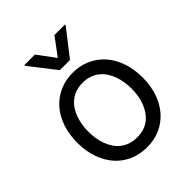

<svg xmlns="http://www.w3.org/2000/svg" viewBox="-215 -890 1027 1027"><g transform="rotate(-45 298.5 -376.0)"><path d="M51.1 -269.9Q51.1 -333.5 69.1 -385.5Q87 -437.5 119.7 -474.6Q152.3 -511.7 197.8 -532.1Q243.3 -552.6 298.3 -552.6Q353.3 -552.6 398.8 -532.1Q444.2 -511.7 476.9 -474.6Q509.6 -437.5 527.5 -385.5Q545.5 -333.5 545.5 -269.9Q545.5 -207 527.5 -155.2Q509.6 -103.3 476.9 -66.2Q444.2 -29.1 398.8 -8.9Q353.3 11.4 298.3 11.4Q243.3 11.4 197.8 -8.9Q152.3 -29.1 119.7 -66.2Q87 -103.3 69.1 -155.2Q51.1 -207 51.1 -269.9ZM298.3 -63.9Q354.4 -63.9 390.6 -92.7Q408.7 -107.2 422.1 -126.4Q435.4 -145.6 444.2 -168.3Q453.1 -191.1 457.4 -216.8Q461.6 -242.5 461.6 -269.9Q461.6 -295.5 457.7 -320.7Q453.8 -345.9 445.5 -368.8Q437.1 -391.7 424.2 -411.6Q411.2 -431.5 393.1 -446Q375 -460.6 351.4 -468.9Q327.8 -477.3 298.3 -477.3Q269.2 -477.3 245.9 -469.1Q222.7 -460.9 204.4 -446.7Q186.1 -432.5 172.9 -412.8Q159.8 -393.1 151.5 -370.2Q143.1 -347.3 139 -321.7Q134.9 -296.2 134.9 -269.9Q134.9 -244.7 138.8 -219.5Q142.8 -194.2 151.1 -171.3Q159.4 -148.4 172.4 -128.7Q185.4 -109 203.5 -94.6Q221.6 -80.3 245.2 -72.1Q268.8 -63.9 298.3 -63.9ZM224.4 -764.2 298.3 -664.8 372.2 -764.2H451.7V-758.5L336.6 -610.8H259.9L144.9 -758.5V-764.2Z"/></g></svg>

Font: Inter P
Style: Regular
Weight: 400
Designer: Rasmus Andersson
Foundry: rsms
Version: Version 3.018;git-588b23468